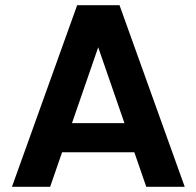

<svg xmlns="http://www.w3.org/2000/svg" viewBox="-20 -719 756 739"><path d="M543 0 497 -133H219L173 0H26L277 -699H440L691 0ZM459 -245 358 -537 257 -245Z"/></svg>

Font: SVN-Poppins SemiBold
Style: Regular
Weight: 600
Designer: Ninad Kale (Devanagari), Jonny Pinhorn (Latin)
Foundry: Indian Type Foundry
Version: Version 3.002 2017